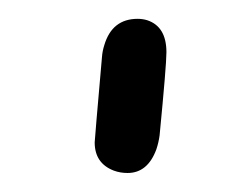

<svg xmlns="http://www.w3.org/2000/svg" viewBox="-20 -650 269 205"><path d="M157.7 -594.2Q157.7 -580.6 150.4 -505.4Q149.4 -498 147 -490.7Q137.7 -465.3 116.2 -465.3Q108.4 -465.3 101.6 -467.8Q81.1 -475.6 81.1 -498Q81.1 -500.5 88.9 -589.4Q89.4 -595.7 91.3 -601.6Q99.6 -629.9 127 -629.9Q132.3 -629.9 137.2 -628.4Q157.7 -621.6 157.7 -594.2Z"/></svg>

Font: Vibur
Style: Medium
Weight: 400
Version: Version 1.004